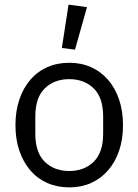

<svg xmlns="http://www.w3.org/2000/svg" viewBox="-20 -800 600 832"><path d="M47 0ZM280 12Q228 12 185 -7Q142 -26 111.5 -61.5Q81 -97 64 -146.5Q47 -196 47 -258Q47 -319 64 -369Q81 -419 111.5 -454.5Q142 -490 185 -509Q228 -528 280 -528Q332 -528 374.5 -509Q417 -490 448 -454.5Q479 -419 496 -369Q513 -319 513 -258Q513 -196 496 -146.5Q479 -97 448 -61.5Q417 -26 374.5 -7Q332 12 280 12ZM280 -59Q345 -59 386 -99Q427 -139 427 -221V-295Q427 -377 386 -417Q345 -457 280 -457Q215 -457 174 -417Q133 -377 133 -295V-221Q133 -139 174 -99Q215 -59 280 -59ZM305 -585 248 -592 277 -780 357 -769Z"/></svg>

Font: Aneliza
Style: Regular
Weight: 400
Designer: Mike Abbink, Paul van der Laan, Pieter van Rosmalen
Foundry: Bold Monday
Version: Version 3.001;September 8, 2019;FontCreator 11.5.0.2425 64-b